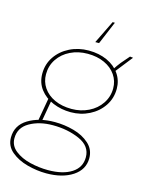

<svg xmlns="http://www.w3.org/2000/svg" viewBox="-133 -794 821 1075"><g transform="rotate(15 277.0 -256.0)"><path d="M77 -333Q77 -388 106.5 -431.5Q136 -475 186 -500Q236 -525 296 -525Q356 -525 403 -503.5Q450 -482 476 -444Q502 -406 502 -358Q502 -303 472.5 -259Q443 -215 393.5 -190Q344 -165 286 -165Q231 -165 183 -185Q135 -205 106 -243Q77 -281 77 -333ZM0 58Q0 -13 62.5 -51Q125 -89 216 -89Q272 -89 326.5 -74Q381 -59 417.5 -26Q454 7 454 57Q454 123 395 162Q336 201 242 201Q188 201 132 186Q76 171 38 139Q0 107 0 58ZM434 57Q434 -8 365 -38.5Q296 -69 210 -69Q132 -69 76 -37Q20 -5 20 57Q20 100 55.5 128Q91 156 143 168.5Q195 181 247 181Q333 181 383.5 148.5Q434 116 434 57ZM148 -215 166 -203 143 -72 122 -68ZM482 -355Q482 -398 458.5 -432.5Q435 -467 392.5 -486.5Q350 -506 295 -506Q240 -506 195 -484Q150 -462 124 -423Q98 -384 98 -335Q98 -292 121.5 -257.5Q145 -223 187.5 -203.5Q230 -184 286 -184Q339 -184 384 -206Q429 -228 455.5 -267.5Q482 -307 482 -355ZM527 -552 545 -550 463 -446 452 -457Q471 -486 485.5 -504Q500 -522 527 -552ZM340 -580H318L383 -713H396Z"/></g></svg>

Font: Fixel Italic Variable Display Thin
Style: Italic
Weight: 100
Italic angle: -10°
Designer: AlfaBravo + MacPaw
Foundry: Kyrylo Tkachov, Marchela Mozhyna, Serhii Makarenko, Maria Weinstein, Zakhar Kryvoshyya
Version: Version 1.210;Glyphs 3.2 (3217)